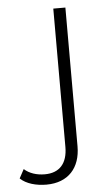

<svg xmlns="http://www.w3.org/2000/svg" viewBox="-140 -558 459 791"><g transform="rotate(-5 89.0 -162.0)"><path d="M20 198C-22 198 -63 187 -88 163C-88 163 -68 126 -68 126C-47 145 -17 155 17 155C78 155 111 118 111 50C111 50 111 -522 111 -522C111 -522 161 -522 161 -522C161 -522 161 52 161 52C161 140 111 198 20 198Z"/></g></svg>

Font: TamingNoise
Style: Regular
Weight: 500
Designer: Julieta Ulanovsky
Foundry: Julieta Ulanovsky
Version: ""